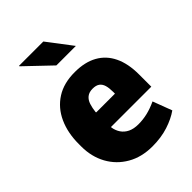

<svg xmlns="http://www.w3.org/2000/svg" viewBox="-223 -865 979 979"><g transform="rotate(-45 266.0 -376.0)"><path d="M288.1 10.3Q210.4 10.3 152.6 -23.2Q94.7 -56.6 62.7 -114.7Q30.8 -172.9 30.8 -246.1V-264.2Q30.8 -344.7 59.1 -406.7Q87.4 -468.8 142.1 -503.7Q196.8 -538.6 276.4 -538.1Q348.1 -538.1 397.7 -510.5Q447.3 -482.9 473.1 -429.4Q499 -376 499 -297.9V-209.5H208.5L208 -206.1Q211.9 -181.2 224.9 -161.9Q237.8 -142.6 260.7 -131.3Q283.7 -120.1 317.4 -120.1Q350.6 -120.1 382.6 -127.7Q414.6 -135.3 450.2 -151.9L489.3 -48.3Q453.6 -22.9 402.3 -6.3Q351.1 10.3 288.1 10.3ZM208.5 -315.4H342.8V-328.1Q342.8 -356.4 337.2 -375.5Q331.5 -394.5 317.9 -404.3Q304.2 -414.1 280.3 -414.1Q254.4 -414.1 239 -401.6Q223.6 -389.2 216.6 -367.4Q209.5 -345.7 206.5 -317.9ZM374 -628.4H370.6H233.4L96.7 -758.8L97.7 -761.7H272.5Z"/></g></svg>

Font: Roboto Slab LO Black
Style: Regular
Weight: 900
Designer: Google
Version: Version 2.000